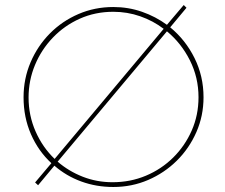

<svg xmlns="http://www.w3.org/2000/svg" viewBox="-20 -738 896 766"><path d="M74 -350Q74 -424 102 -489.5Q130 -555 179 -604.5Q228 -654 293 -682Q358 -710 432 -710Q492 -710 546.5 -691Q601 -672 646 -639L713 -718L724 -707L659 -629Q720 -579 756 -506.5Q792 -434 792 -350Q792 -276 763.5 -211Q735 -146 685.5 -97Q636 -48 571 -20Q506 8 432 8Q364 8 304 -14Q244 -36 197 -77L132 1L120 -10L185 -87Q133 -135 103.5 -202.5Q74 -270 74 -350ZM94 -349Q94 -277 122 -213.5Q150 -150 198 -104L633 -623Q591 -655 539.5 -673Q488 -691 432 -691Q360 -691 298.5 -663.5Q237 -636 191 -588Q145 -540 119.5 -478.5Q94 -417 94 -349ZM772 -350Q772 -429 737.5 -497.5Q703 -566 646 -613L210 -93Q254 -55 310 -33Q366 -11 429 -11Q500 -11 562 -37Q624 -63 671 -109.5Q718 -156 745 -217.5Q772 -279 772 -350Z"/></svg>

Font: Synthetic Thin
Style: Regular
Weight: 100
Designer: Santiago Orozco
Foundry: Typemade
Version: Version 2.000; ttfautohint (v1.8.4.7-5d5b)